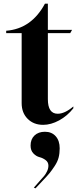

<svg xmlns="http://www.w3.org/2000/svg" viewBox="-20 -672 436 1055"><path d="M217 14Q165 14 132 -19Q99 -52 99 -105V-490H14V-503Q153 -514 227 -652H243V-508H376L366 -490H243V-127Q243 -47 297 -47Q336 -47 383 -87V-77Q350 -35 305 -10.5Q260 14 217 14ZM175 363 166 359Q176 347 195 326Q214 305 222.5 295Q231 285 238.5 269.5Q246 254 246 238Q246 219 230.5 207.5Q215 196 197 191.5Q179 187 163.5 171Q148 155 148 128Q148 93 169.5 72.5Q191 52 227 52Q264 52 286 76.5Q308 101 308 143Q308 171 302 194Q296 217 280 241Q264 265 253 278.5Q242 292 214.5 321Q187 350 175 363Z"/></svg>

Font: Gloock
Style: Regular
Weight: 400
Designer: Duarte Pinto
Foundry: Duarte Pinto
Version: Version 1.000